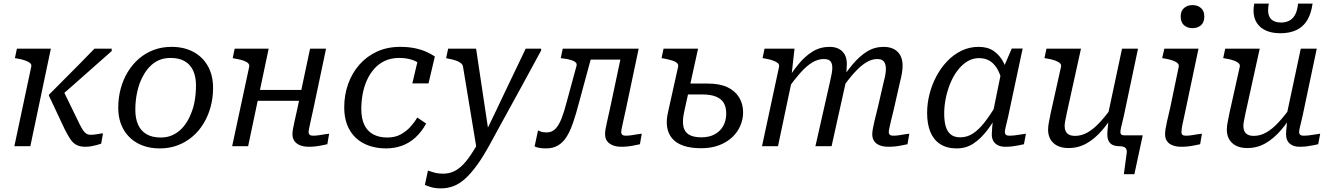

<svg xmlns="http://www.w3.org/2000/svg" viewBox="-20 -805 7334 1057"><path d="M419 -120 326 -311 284 -250Q335 -294 387 -340Q439 -386 491.5 -432.5Q544 -479 595 -524V-537H500Q459 -495 417 -452Q375 -409 333 -367.5Q291 -326 250 -284L249 -279L335 -96Q352 -62 366.5 -40Q381 -18 400.5 -7.5Q420 3 450 3Q466 3 481 0.5Q496 -2 510.5 -6Q525 -10 537 -14L547 -71Q534 -70 515.5 -66.5Q497 -63 479 -63Q465 -63 455 -69.5Q445 -76 436.5 -89Q428 -102 419 -120ZM59 0H147L260 -537H73L62 -485L73 -483Q99 -479 117.5 -472.5Q136 -466 145.5 -458Q155 -450 152 -438Z M1035 -188Q1044 -211 1049 -235Q1054 -259 1056.5 -284Q1059 -309 1059 -334Q1059 -382 1043.5 -416Q1028 -450 997 -468Q966 -486 919 -486Q886 -486 859.5 -475.5Q833 -465 812.5 -446Q792 -427 776 -401.5Q760 -376 749 -347Q741 -324 735.5 -299.5Q730 -275 727.5 -250Q725 -225 725 -201Q725 -152 740.5 -118Q756 -84 787 -66Q818 -48 865 -48Q898 -48 924.5 -59Q951 -70 971.5 -88.5Q992 -107 1008 -132.5Q1024 -158 1035 -188ZM631 -212Q631 -267 644.5 -317Q658 -367 683.5 -409Q709 -451 745 -482Q781 -513 826 -530Q871 -547 924 -547Q993 -547 1044.5 -519.5Q1096 -492 1124.5 -441Q1153 -390 1153 -321Q1153 -266 1139.5 -216.5Q1126 -167 1100.5 -125Q1075 -83 1039 -52.5Q1003 -22 958 -5Q913 12 860 12Q791 12 739.5 -15.5Q688 -43 659.5 -93.5Q631 -144 631 -212Z M1356 -250H1668L1681 -310H1368ZM1258 0H1346L1459 -537H1272L1261 -485L1275 -482Q1302 -478 1320 -471.5Q1338 -465 1346 -457Q1354 -449 1352 -438ZM1679 -78Q1679 -85 1682 -99.5Q1685 -114 1690.5 -139.5Q1696 -165 1705 -205L1775 -537H1687L1616 -202Q1607 -161 1601 -135Q1595 -109 1592.5 -93.5Q1590 -78 1590 -66Q1590 -44 1601 -28.5Q1612 -13 1632.5 -5Q1653 3 1679 3Q1699 3 1716.5 1Q1734 -1 1750.5 -4.5Q1767 -8 1782 -11L1792 -69Q1781 -68 1766.5 -65.5Q1752 -63 1735.5 -60.5Q1719 -58 1703 -58Q1691 -58 1685 -63Q1679 -68 1679 -78Z M2112 -48Q2155 -48 2186 -65Q2217 -82 2240 -107.5Q2263 -133 2277 -158L2326 -125Q2301 -79 2267 -48Q2233 -17 2192 -2.5Q2151 12 2105 12Q2055 12 2012.5 -2.5Q1970 -17 1939 -46Q1908 -75 1891.5 -117Q1875 -159 1875 -214Q1875 -282 1896.5 -342.5Q1918 -403 1958.5 -449Q1999 -495 2055.5 -521Q2112 -547 2183 -547Q2228 -547 2264 -539.5Q2300 -532 2327.5 -519.5Q2355 -507 2374 -494L2339 -346H2250L2281 -477Q2293 -475 2302 -469Q2311 -463 2316.5 -455Q2322 -447 2323.5 -438Q2325 -429 2322 -421Q2310 -439 2290.5 -454Q2271 -469 2242.5 -477.5Q2214 -486 2177 -486Q2134 -486 2100 -470.5Q2066 -455 2041 -427Q2016 -399 2000 -363.5Q1984 -328 1976.5 -287Q1969 -246 1969 -205Q1969 -153 1985.5 -118Q2002 -83 2034.5 -65.5Q2067 -48 2112 -48Z M2605 22 2646 -16 2671 -70 2601 -537H2447L2436 -485L2448 -482Q2472 -478 2489 -472Q2506 -466 2516.5 -458Q2527 -450 2529 -438ZM2648 -65 2635 -60Q2600 6 2571.5 48Q2543 90 2518 112Q2493 134 2469 142.5Q2445 151 2421 151Q2390 151 2367 144Q2344 137 2336 134L2319 213Q2327 217 2350.5 224.5Q2374 232 2408 232Q2443 232 2475.5 220Q2508 208 2539.5 180Q2571 152 2606 104Q2641 56 2680 -16Q2709 -69 2737 -120.5Q2765 -172 2793.5 -223.5Q2822 -275 2849.5 -325.5Q2877 -376 2904.5 -426.5Q2932 -477 2959 -527V-537H2874Q2846 -478 2817.5 -419Q2789 -360 2761 -301Q2733 -242 2705 -183Q2677 -124 2648 -65Z M3099 -241Q3086 -190 3071.5 -153Q3057 -116 3038 -96Q3019 -76 2989 -76Q2969 -76 2957.5 -80.5Q2946 -85 2942 -87L2923 1Q2930 5 2946 8.5Q2962 12 2986 12Q3024 12 3051.5 -4Q3079 -20 3099 -51.5Q3119 -83 3135 -130Q3151 -177 3167 -238L3248 -537H3078L3067 -485L3081 -483Q3105 -480 3122.5 -475Q3140 -470 3148.5 -462Q3157 -454 3154 -443ZM3201 -477H3413L3427 -537H3213ZM3400 -78Q3400 -85 3403 -99.5Q3406 -114 3411.5 -139.5Q3417 -165 3426 -205L3496 -537H3408L3337 -202Q3328 -161 3322 -135Q3316 -109 3313.5 -93.5Q3311 -78 3311 -66Q3311 -33 3335.5 -15Q3360 3 3400 3Q3420 3 3437.5 1Q3455 -1 3471.5 -4.5Q3488 -8 3503 -11L3513 -69Q3502 -68 3487.5 -65.5Q3473 -63 3456.5 -60.5Q3440 -58 3424 -58Q3412 -58 3406 -63Q3400 -68 3400 -78Z M3840 11Q3782 11 3742 -3Q3702 -17 3680 -43.5Q3658 -70 3652.5 -106.5Q3647 -143 3658 -189L3713 -437Q3716 -449 3707.5 -457.5Q3699 -466 3681.5 -471.5Q3664 -477 3639 -482L3622 -485L3633 -537H3823L3746 -187Q3736 -141 3742 -110Q3748 -79 3772.5 -64Q3797 -49 3841 -49Q3885 -49 3915.5 -66Q3946 -83 3962 -112.5Q3978 -142 3978 -180Q3978 -216 3964 -239Q3950 -262 3920.5 -273.5Q3891 -285 3847 -285H3721L3734 -345H3876Q3943 -345 3985.5 -324.5Q4028 -304 4049.5 -268Q4071 -232 4071 -186Q4071 -149 4056 -113.5Q4041 -78 4011.5 -50Q3982 -22 3939 -5.5Q3896 11 3840 11Z M4175 0H4263L4342 -375L4337 -386L4354 -537H4189L4178 -485L4190 -483Q4215 -479 4233.5 -472.5Q4252 -466 4261.5 -458Q4271 -450 4269 -438ZM4901 -205 4935 -355Q4942 -381 4945.5 -403.5Q4949 -426 4949 -445Q4949 -476 4937 -499Q4925 -522 4901.5 -534.5Q4878 -547 4845 -547Q4794 -547 4752.5 -521Q4711 -495 4673 -449.5Q4635 -404 4597 -344L4612 -314Q4650 -368 4683.5 -405Q4717 -442 4748 -461Q4779 -480 4809 -480Q4836 -480 4846.5 -465.5Q4857 -451 4857 -426Q4857 -413 4854.5 -397Q4852 -381 4845 -354L4812 -211Q4800 -165 4794 -138Q4788 -111 4785 -95Q4782 -79 4782 -65Q4782 -43 4793 -27.5Q4804 -12 4824 -4.5Q4844 3 4871 3Q4891 3 4909 1Q4927 -1 4944 -4.5Q4961 -8 4976 -11L4986 -69Q4975 -68 4960.5 -65.5Q4946 -63 4929.5 -60.5Q4913 -58 4897 -58Q4885 -58 4879 -63Q4873 -68 4873 -78Q4873 -85 4876 -99.5Q4879 -114 4885 -139.5Q4891 -165 4901 -205ZM4469 0H4558L4635 -347Q4636 -353 4637.5 -368.5Q4639 -384 4639.5 -401.5Q4640 -419 4641 -433.5Q4642 -448 4642 -453Q4642 -483 4631 -503.5Q4620 -524 4599 -535.5Q4578 -547 4547 -547Q4496 -547 4454 -521.5Q4412 -496 4375 -450.5Q4338 -405 4300 -344L4315 -314Q4354 -368 4387 -405Q4420 -442 4451.5 -461Q4483 -480 4515 -480Q4542 -480 4552 -467.5Q4562 -455 4562 -432Q4562 -419 4559 -401.5Q4556 -384 4550 -358Z M5535 -376 5501 -333Q5493 -380 5476.5 -414Q5460 -448 5434 -466.5Q5408 -485 5369 -485Q5335 -485 5305.5 -467Q5276 -449 5252.5 -418.5Q5229 -388 5212.5 -348.5Q5196 -309 5187 -265.5Q5178 -222 5178 -180Q5178 -138 5186.5 -109Q5195 -80 5214.5 -64.5Q5234 -49 5266 -49Q5304 -49 5335.5 -69.5Q5367 -90 5398.5 -129.5Q5430 -169 5465 -228L5484 -198Q5451 -135 5415 -88Q5379 -41 5338.5 -14.5Q5298 12 5247 12Q5192 12 5155.5 -12Q5119 -36 5101.5 -79.5Q5084 -123 5084 -183Q5084 -235 5097 -286.5Q5110 -338 5135 -385Q5160 -432 5195 -468.5Q5230 -505 5273.5 -526Q5317 -547 5368 -547Q5418 -547 5451 -524Q5484 -501 5504 -462.5Q5524 -424 5535 -376ZM5610 -538 5539 -205Q5531 -165 5524.5 -139.5Q5518 -114 5515 -99.5Q5512 -85 5512 -78Q5512 -68 5518 -63Q5524 -58 5536 -58Q5561 -58 5585.5 -62.5Q5610 -67 5628 -69L5617 -11Q5603 -8 5586 -4.5Q5569 -1 5551.5 1Q5534 3 5514 3Q5491 3 5474.5 -5Q5458 -13 5449 -28Q5440 -43 5440 -65Q5440 -77 5442 -102Q5444 -127 5448 -162L5440 -154L5492 -409L5497 -415L5550 -538Z M5853 -183Q5848 -157 5844.5 -140.5Q5841 -124 5841 -111Q5841 -95 5847 -82.5Q5853 -70 5865.5 -63.5Q5878 -57 5899 -57Q5934 -57 5967.5 -76Q6001 -95 6036 -133Q6071 -171 6110 -226L6124 -196Q6088 -135 6048 -88.5Q6008 -42 5962.5 -16Q5917 10 5863 10Q5809 10 5779.5 -17.5Q5750 -45 5750 -91Q5750 -110 5754.5 -132.5Q5759 -155 5764 -181L5821 -437Q5824 -449 5814.5 -457.5Q5805 -466 5786.5 -472.5Q5768 -479 5742 -483L5730 -485L5741 -537H5931ZM6143 0Q6109 0 6092.5 -16Q6076 -32 6076 -65Q6076 -73 6077 -86.5Q6078 -100 6080 -118Q6082 -136 6084 -157L6075 -152L6157 -537H6245L6175 -205Q6167 -165 6160.5 -139.5Q6154 -114 6151 -99.5Q6148 -85 6148 -78Q6148 -69 6153 -64.5Q6158 -60 6170 -60H6271L6225 154H6167L6182 43Q6185 25 6180.5 16Q6176 7 6166.5 3.5Q6157 0 6143 0Z M6394 -65Q6394 -79 6396.5 -95Q6399 -111 6405 -138Q6411 -165 6422 -211L6469 -437Q6472 -449 6462.5 -457.5Q6453 -466 6434.5 -472.5Q6416 -479 6390 -483L6378 -485L6390 -537H6578L6508 -205Q6500 -165 6494 -139.5Q6488 -114 6486 -99.5Q6484 -85 6484 -78Q6484 -68 6489.5 -63Q6495 -58 6508 -58Q6524 -58 6540 -60.5Q6556 -63 6571 -65.5Q6586 -68 6597 -69L6587 -11Q6572 -8 6555.5 -4.5Q6539 -1 6521 1Q6503 3 6483 3Q6457 3 6436.5 -4.5Q6416 -12 6405 -27.5Q6394 -43 6394 -65ZM6480 -714Q6480 -745 6498.5 -761Q6517 -777 6545 -777Q6573 -777 6591.5 -761Q6610 -745 6610 -714Q6610 -682 6591.5 -666Q6573 -650 6545 -650Q6517 -650 6498.5 -666Q6480 -682 6480 -714Z M6837 -183Q6832 -157 6828.5 -140.5Q6825 -124 6825 -111Q6825 -95 6831 -82.5Q6837 -70 6849.5 -63.5Q6862 -57 6883 -57Q6918 -57 6951.5 -76Q6985 -95 7020 -133Q7055 -171 7094 -226L7108 -196Q7072 -135 7032 -88.5Q6992 -42 6946.5 -16Q6901 10 6847 10Q6793 10 6763.5 -17.5Q6734 -45 6734 -91Q6734 -110 6738.5 -132.5Q6743 -155 6748 -181L6805 -437Q6808 -449 6798.5 -457.5Q6789 -466 6770.5 -472.5Q6752 -479 6726 -483L6714 -485L6725 -537H6915ZM7159 -205Q7151 -165 7144.5 -139.5Q7138 -114 7135 -99.5Q7132 -85 7132 -78Q7132 -68 7138 -63Q7144 -58 7156 -58Q7181 -58 7205.5 -62.5Q7230 -67 7248 -69L7237 -11Q7223 -8 7206 -4.5Q7189 -1 7171.5 1Q7154 3 7134 3Q7100 3 7080 -14.5Q7060 -32 7060 -65Q7060 -73 7061 -86.5Q7062 -100 7064 -118Q7066 -136 7068 -157L7059 -152L7141 -537H7229ZM7028 -622Q7079 -622 7116 -639Q7153 -656 7175.5 -692Q7198 -728 7206 -785H7126Q7122 -745 7109 -722.5Q7096 -700 7076.5 -690.5Q7057 -681 7033 -681Q7006 -681 6988 -691.5Q6970 -702 6964 -725Q6958 -748 6965 -785H6885Q6883 -774 6882 -765.5Q6881 -757 6881 -747Q6881 -707 6899 -679Q6917 -651 6950 -636.5Q6983 -622 7028 -622Z"/></svg>

Font: Roboto Serif
Style: Italic
Weight: 400
Italic angle: -10°
Designer: Greg Gazdowicz
Foundry: Commercial Type
Version: Version 1.008